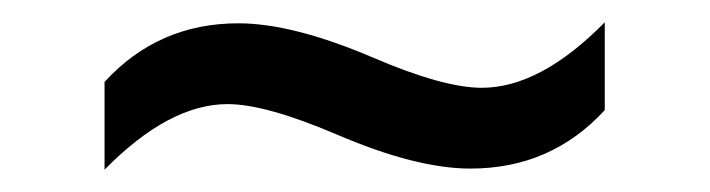

<svg xmlns="http://www.w3.org/2000/svg" viewBox="-20 -439 640 173"><path d="M74.2 -286.1V-365.2Q122.6 -418 194.8 -418Q243.7 -418 315.9 -387.2Q379.4 -359.9 414.1 -359.9Q466.8 -359.9 524.9 -418.9V-339.8Q476.6 -287.1 403.8 -287.1Q355 -287.1 283.2 -317.9Q219.2 -345.2 185.1 -345.2Q132.3 -345.2 74.2 -286.1Z"/></svg>

Font: Noto Mono
Style: Regular
Weight: 400
Designer: Monotype Design Team
Foundry: Monotype Imaging Inc.
Version: Version 1.00